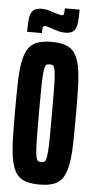

<svg xmlns="http://www.w3.org/2000/svg" viewBox="-59 -901 462 944"><g transform="rotate(5 172.0 -429.0)"><path d="M172 8Q128 8 99.5 -3Q71 -14 55.5 -39Q40 -64 32.5 -105Q25 -146 23.5 -205Q22 -264 22 -344Q22 -424 23.5 -483Q25 -542 32.5 -583Q40 -624 55.5 -649Q71 -674 99.5 -685Q128 -696 172 -696Q216 -696 244.5 -685Q273 -674 288.5 -649Q304 -624 311.5 -583Q319 -542 320.5 -483Q322 -424 322 -344Q322 -264 320.5 -205Q319 -146 311.5 -105Q304 -64 288.5 -39Q273 -14 244.5 -3Q216 8 172 8ZM172 -103Q181 -103 186.5 -105.5Q192 -108 195.5 -119.5Q199 -131 201 -156.5Q203 -182 203.5 -227.5Q204 -273 204 -344Q204 -415 203.5 -460.5Q203 -506 201 -531.5Q199 -557 195.5 -568.5Q192 -580 186.5 -582.5Q181 -585 172 -585Q163 -585 157.5 -582.5Q152 -580 148.5 -568.5Q145 -557 143 -531.5Q141 -506 140.5 -460.5Q140 -415 140 -344Q140 -273 140.5 -227.5Q141 -182 143 -156.5Q145 -131 148.5 -119.5Q152 -108 157.5 -105.5Q163 -103 172 -103ZM47 -735Q47 -775 50 -801Q53 -827 66.5 -840.5Q80 -854 110 -854Q127 -854 141 -850Q155 -846 169 -841Q180 -838 192 -834.5Q204 -831 210 -831Q219 -831 220.5 -839.5Q222 -848 222 -866H295Q295 -826 292 -800Q289 -774 276.5 -760.5Q264 -747 233 -747Q217 -747 203 -750.5Q189 -754 175 -759Q165 -762 152.5 -766.5Q140 -771 132 -771Q124 -771 122 -762Q120 -753 120 -735Z"/></g></svg>

Font: Saira UltraCondensed ExtraBold
Style: Regular
Weight: 800
Width: 1
Designer: Hector Gatti with collaboration of the Omnibus-Type team
Foundry: Omnibus-Type
Version: Version 1.101